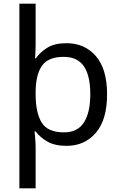

<svg xmlns="http://www.w3.org/2000/svg" viewBox="-20 -780 655 1040"><path d="M560 -269Q560 -132 499.5 -61Q439 10 340 10Q277 10 237 -13Q197 -36 173 -68H167Q168 -61 169.5 -45Q171 -29 172 -12Q173 5 173 16V240H85V-760H173V-536Q173 -522 172 -499.5Q171 -477 170 -464H174Q198 -498 237 -522Q276 -546 340 -546Q439 -546 499.5 -476Q560 -406 560 -269ZM469 -270Q469 -371 434 -421.5Q399 -472 325 -472Q243 -472 209 -426Q175 -380 173 -288V-269Q173 -170 205.5 -116.5Q238 -63 326 -63Q400 -63 434.5 -116.5Q469 -170 469 -270Z"/></svg>

Font: Noto Sans Chorasmian
Style: Regular
Weight: 400
Designer: Federico Parra Barrios
Foundry: Google LLC
Version: Version 1.004; ttfautohint (v1.8.4.7-5d5b)